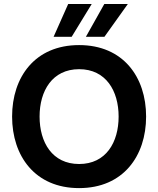

<svg xmlns="http://www.w3.org/2000/svg" viewBox="-20 -945 804 976"><path d="M382.3 11.2C606 11.2 722.7 -151.9 722.7 -352.5C722.7 -553.7 606 -715.8 382.3 -715.8C382.3 -715.8 382.3 -715.8 382.3 -715.8H381.8C158.2 -715.8 41.5 -553.7 41.5 -352.5C41.5 -151.9 158.2 11.2 381.8 11.2C381.8 11.2 381.8 11.2 382.3 11.2ZM181.2 -352.5C181.2 -482.9 245.6 -593.3 382.3 -593.3C518.6 -593.3 583 -482.9 583 -352.5C583 -221.2 518.6 -111.3 382.3 -111.3C245.6 -111.3 181.2 -221.2 181.2 -352.5ZM252.4 -757.8H344.2L446.3 -924.8H326.7ZM416.5 -757.8H510.7L629.9 -924.8H510.3Z"/></svg>

Font: Wand UI Pro Bold
Style: Regular
Weight: 700
Designer: Andreas Faust
Version: Version 1.003;FEAKit 1.0